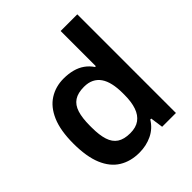

<svg xmlns="http://www.w3.org/2000/svg" viewBox="-201 -853 995 995"><g transform="rotate(-45 296.0 -355.5)"><path d="M248 12Q184 12 137 -17Q90 -46 64.5 -107Q39 -168 39 -264Q39 -359 65 -419.5Q91 -480 137 -509Q183 -538 241 -538Q277 -538 307 -530Q337 -522 360 -505.5Q383 -489 399 -465H405V-723H527V0H426L416 -70H409Q384 -29 341.5 -8.5Q299 12 248 12ZM286 -93Q328 -93 354 -112Q380 -131 392.5 -167Q405 -203 405 -255V-268Q405 -307 398 -338Q391 -369 376.5 -390Q362 -411 339.5 -422Q317 -433 286 -433Q241 -433 214.5 -415.5Q188 -398 176.5 -361.5Q165 -325 165 -269V-255Q165 -200 176.5 -164Q188 -128 214.5 -110.5Q241 -93 286 -93Z"/></g></svg>

Font: Archivo SemiBold SemiBold
Style: Regular
Weight: 600
Version: Version 2.001